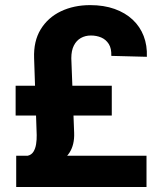

<svg xmlns="http://www.w3.org/2000/svg" viewBox="-20 -749 653 769"><path d="M566.8 0H44.9V-125.2H566.8ZM427.7 -286.3H42.6V-405.7H427.7ZM265.6 -515.6 277 -216.8Q278.8 -169 257.8 -136.8Q236.8 -104.6 185.9 -82.2L90.8 -125.2Q106.2 -128.7 114 -141.4Q121.8 -154 124.6 -171.8Q127.4 -189.6 127 -208L116.6 -515.6Q114 -584.1 143 -631.5Q172.1 -679 224 -703.8Q276 -728.5 341.2 -728.5Q396 -728.5 438.9 -713.2Q481.8 -697.9 511.4 -670.2Q540.9 -642.5 555.5 -604.6Q570 -566.8 568.2 -521.5L425.8 -525.2Q426.9 -555.1 415.6 -572.9Q404.3 -590.7 385.4 -598.8Q366.6 -606.8 343.9 -606.8Q321.7 -606.8 303.9 -596.8Q286.1 -586.8 275.9 -566.7Q265.6 -546.5 265.6 -515.6Z"/></svg>

Font: Inter Display V
Style: Regular
Weight: 400
Designer: Rasmus Andersson
Foundry: rsms
Version: Version 3.015;git-src